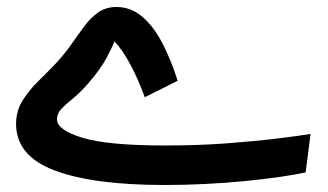

<svg xmlns="http://www.w3.org/2000/svg" viewBox="-20 -508 938 549"><path d="M451 21Q247 21 136.5 -20.5Q26 -62 26 -154Q26 -191 44.5 -220.5Q63 -250 89.5 -276Q116 -302 140 -327Q165 -354 184.5 -382Q204 -410 222 -434Q240 -458 261.5 -473Q283 -488 313 -488Q354 -488 386.5 -460.5Q419 -433 444 -385Q469 -337 488 -277L394 -230Q376 -280 353 -323Q330 -366 307 -390Q303 -377 285 -343Q267 -309 230 -267Q207 -241 187 -225Q167 -209 155 -196Q143 -183 143 -167Q143 -136 216 -114Q289 -92 452 -92Q546 -92 626.5 -98Q707 -104 769 -111.5Q831 -119 868 -125L854 -15Q827 -9 782.5 -2.5Q738 4 683 9.5Q628 15 568 18Q508 21 451 21Z"/></svg>

Font: Noto Sans Arabic UI SmCn SmBd
Style: Regular
Weight: 600
Width: 4
Designer: Monotype Design Team, Nadine Chahine and Nizar Qandah
Foundry: Monotype Imaging Inc.
Version: Version 2.010; ttfautohint (v1.8.4.7-5d5b)